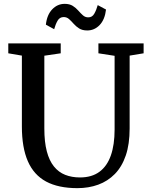

<svg xmlns="http://www.w3.org/2000/svg" viewBox="-20 -968 779 996"><path d="M381.5 8Q283 8 219.2 -26.2Q155.5 -60.5 124.5 -131.5Q93.5 -202.5 93.5 -312V-679.5L23 -691.5V-743H295V-691.5L210 -679V-301.5Q210 -231.5 222.8 -183Q235.5 -134.5 259.8 -104.5Q284 -74.5 318.2 -61Q352.5 -47.5 395 -47.5Q456 -47.5 495.8 -76.8Q535.5 -106 555 -161.5Q574.5 -217 574.5 -296V-678.5L490.5 -691.5V-743H725V-691.5L652.5 -679.5V-301.5Q652.5 -220 632.5 -161.5Q612.5 -103 575.8 -65.5Q539 -28 489.5 -10Q440 8 381.5 8ZM432.5 -810Q407 -810 390.5 -820.5Q374 -831 362 -844.8Q350 -858.5 338.2 -869Q326.5 -879.5 310.5 -879.5Q289.5 -879.5 278.8 -860.8Q268 -842 261 -816.5L218 -840Q223.5 -891 250.8 -919.5Q278 -948 315.5 -948Q341 -948 357.5 -937.5Q374 -927 386.2 -913Q398.5 -899 410.2 -888.5Q422 -878 437.5 -878Q458 -877.5 469 -896.8Q480 -916 487 -941.5L530 -918.5Q524 -866.5 497 -838.2Q470 -810 432.5 -810Z"/></svg>

Font: Merriweather 20pt Medium
Style: Regular
Weight: 500
Version: Version 2.100